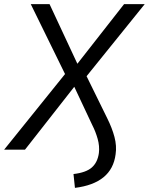

<svg xmlns="http://www.w3.org/2000/svg" viewBox="-44 -725 721 930"><path d="M319 185 312 118Q373 111 401 86Q429 61 435 16Q439 -17 429 -52.5Q419 -88 403 -119L309 -319H327L77 0H-24L282 -380L281 -346L105 -705H196L336 -405H322L557 -705H657L365 -343V-377L475 -153Q499 -105 510.5 -61.5Q522 -18 516 22Q507 93 457.5 133.5Q408 174 319 185Z"/></svg>

Font: Nunito Sans 10pt SemiCondensed
Style: Italic
Weight: 400
Width: 4
Italic angle: -9°
Designer: Vernon Adams
Foundry: Vernon Adams
Version: Version 3.101;gftools[0.9.27]